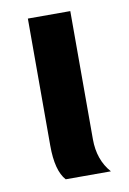

<svg xmlns="http://www.w3.org/2000/svg" viewBox="-67 -571 412 615"><g transform="rotate(-10 139.0 -264.0)"><path d="M244 0H97Q67 -33 67 -115V-528H205V-111Q205 -44 244 0Z"/></g></svg>

Font: Libra Sans
Style: Bold
Weight: 700
Foundry: Context Ltd
Version: Version 1.000